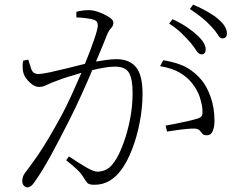

<svg xmlns="http://www.w3.org/2000/svg" viewBox="-20 -790 1040 830"><path d="M710.9 -688 726.1 -707Q762.7 -689.9 788.8 -672.1Q814.9 -654.3 832 -638.2Q869.1 -604 869.1 -577.1Q869.1 -555.2 851.1 -555.2Q838.9 -555.2 828.9 -571.3Q818.8 -587.4 803.2 -606Q787.1 -624.5 764.9 -646.2Q742.7 -668 710.9 -688ZM310.1 -714.8V-738.8Q321.3 -742.2 335.2 -744.1Q349.1 -746.1 365.2 -746.1Q383.8 -746.1 408.4 -737.1Q433.1 -728 451.7 -715.8Q470.2 -703.6 470.2 -692.9Q470.2 -678.2 460.4 -668.5Q450.7 -658.7 443.8 -642.1Q435.5 -621.6 423.1 -591.1Q410.6 -560.5 395 -523.9Q416 -527.8 440.7 -531Q465.3 -534.2 483.9 -534.2Q538.1 -534.2 567.1 -500.7Q596.2 -467.3 596.2 -383.8Q596.2 -324.7 584.2 -262.2Q572.3 -199.7 551.3 -145.3Q530.3 -90.8 503.9 -55.2Q482.9 -26.4 454.1 -8.8Q425.3 8.8 387.2 8.8Q363.8 8.8 356.7 -0.2Q349.6 -9.3 339.8 -24.9Q335.9 -31.7 329.8 -39.6Q323.7 -47.4 309.3 -60.8Q294.9 -74.2 266.1 -97.2L277.8 -113.8Q318.4 -86.9 351.3 -67.4Q384.3 -47.9 400.9 -47.9Q423.3 -47.9 443.6 -59.3Q463.9 -70.8 484.9 -106.9Q499 -130.9 514.9 -174.3Q530.8 -217.8 542 -273.4Q553.2 -329.1 553.2 -389.2Q553.2 -449.2 537.4 -475.6Q521.5 -502 477.1 -502Q457.5 -502 432.1 -497.8Q406.7 -493.7 378.9 -486.8Q357.4 -436 331.8 -379.6Q306.2 -323.2 278.8 -269Q234.9 -182.1 199.2 -116.9Q163.6 -51.8 129.9 -3.9Q121.1 9.3 113.3 14.6Q105.5 20 98.1 20Q91.3 20 83.7 12.9Q76.2 5.9 76.2 -6.8Q76.2 -16.1 78.9 -24.9Q81.5 -33.7 89.8 -44.9Q118.7 -82.5 143.1 -118.2Q167.5 -153.8 192.1 -195.6Q216.8 -237.3 247.1 -293Q266.6 -329.6 288.8 -377.9Q311 -426.3 332 -475.1Q300.3 -465.8 273.2 -457.5Q246.1 -449.2 231 -442.9Q194.8 -429.7 179.9 -421.9Q165 -414.1 147.9 -414.1Q129.4 -414.1 108.2 -434.1Q86.9 -454.1 81.1 -475.1Q78.6 -483.4 77.9 -499Q77.1 -514.6 80.1 -527.8L102.1 -532.2Q107.9 -512.7 115.2 -491.5Q122.6 -470.2 145 -470.2Q161.1 -470.2 195.8 -477.5Q230.5 -484.9 271.5 -495.1Q312.5 -505.4 347.2 -514.2Q371.1 -572.3 387 -618.9Q402.8 -665.5 402.8 -679.2Q402.8 -687 400.1 -693.4Q397.5 -699.7 387.2 -704.1Q376 -708.5 351.6 -711.4Q327.1 -714.4 310.1 -714.8ZM671.9 -503.9 686 -529.8Q752 -518.6 789.1 -496.8Q826.2 -475.1 853 -441.9Q874.5 -415.5 890.9 -369.9Q907.2 -324.2 907.2 -267.1Q907.2 -242.2 899.7 -223.6Q892.1 -205.1 874 -205.1Q860.8 -205.1 855.2 -211.7Q849.6 -218.3 843.8 -225.3Q837.9 -232.4 824.2 -233.9Q813.5 -234.9 791 -232.9Q768.6 -231 743.9 -227.5Q719.2 -224.1 702.1 -221.2L695.8 -247.1Q712.9 -250 740.2 -255.4Q767.6 -260.7 793.9 -266.8Q820.3 -272.9 835 -277.8Q850.6 -283.2 853.5 -291.7Q856.4 -300.3 855 -318.8Q853.5 -337.9 844.5 -367.7Q835.4 -397.5 812 -428.2Q790 -456.5 757.3 -475.8Q724.6 -495.1 671.9 -503.9ZM800.8 -751 814.9 -770Q887.2 -738.8 922.9 -708Q960.9 -675.8 960.9 -646Q960.9 -624 940.9 -624Q930.7 -624 920.9 -640.6Q911.1 -657.2 894 -674.8Q876 -694.3 854.5 -712.2Q833 -730 800.8 -751Z"/></svg>

Font: Source Han Serif CN ExtraLight
Style: Regular
Weight: 250
Designer: Ryoko NISHIZUKA  (kana & ideographs); Frank Grießhammer (Latin, Greek & Cyrillic); Wenlong ZHANG  (bopomofo); Sandoll Co
Foundry: Adobe Systems Incorporated
Version: Version 1.001;PS 1.001;hotconv 16.6.54;makeotf.lib2.5.65590